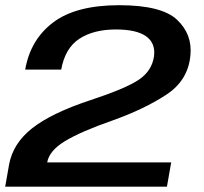

<svg xmlns="http://www.w3.org/2000/svg" viewBox="-30 -700 765 720"><path d="M-10.5 0H596L612 -91H147Q154.5 -134.5 212.8 -170.2Q271 -206 394 -249Q511.5 -291 593.5 -344.8Q675.5 -398.5 684 -492Q692 -571 634 -625.8Q576 -680.5 417 -680.5Q255 -680.5 169.5 -616Q84 -551.5 64.5 -439H199.5Q214 -519.5 267.5 -554.5Q321 -589.5 404.5 -589.5Q482 -589.5 518 -563.8Q554 -538 547.5 -488.5Q539.5 -434 490.5 -401Q441.5 -368 308 -324Q164 -276.5 91.2 -219.5Q18.5 -162.5 4 -82.5Z"/></svg>

Font: Anybody Expanded Medium
Style: Italic
Weight: 500
Width: 7
Italic angle: -10°
Version: Version 1.113;gftools[0.9.25]